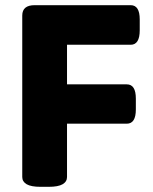

<svg xmlns="http://www.w3.org/2000/svg" viewBox="-20 -720 593 742"><path d="M137 2Q100 2 83 -8Q66 -18 66 -36V-660Q66 -700 114 -700H485Q520 -700 520 -645V-603Q520 -547 485 -547H239V-394H470Q505 -394 505 -339V-297Q505 -242 470 -242H239V-36Q239 -18 222 -8Q205 2 168 2Z"/></svg>

Font: Asap Semi Expanded ExtraBold
Style: Regular
Weight: 800
Width: 6
Designer: Pablo Cosgaya
Foundry: Omnibus-Type
Version: Version 3.001; ttfautohint (v1.8.4.7-5d5b)